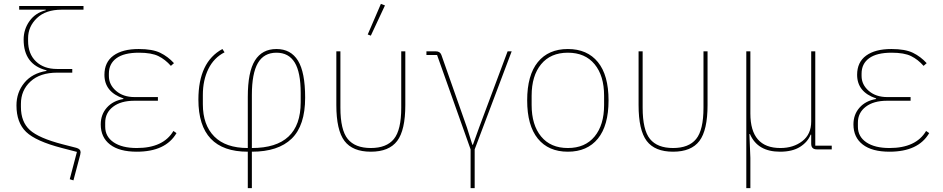

<svg xmlns="http://www.w3.org/2000/svg" viewBox="-20 -771 4869 991"><path d="M411 -721H298Q216 -721 170.5 -677.5Q125 -634 125 -574V-560Q125 -493 165.5 -454Q206 -415 274 -415H353V-396H275Q187 -396 137.5 -350.5Q88 -305 88 -235V-219Q88 -142 134 -100Q180 -58 304 -26L374 -8Q396 -2 396 15Q396 20 394 28L359 160L340 154L377 13L300 -7Q165 -42 115 -90Q65 -138 65 -227Q65 -294 105.5 -343.5Q146 -393 220 -405V-408Q102 -438 102 -567Q102 -620 132.5 -662.5Q163 -705 216 -718V-721H79V-740H411Z M875 -95 891 -84Q835 12 686 12Q596 12 548 -25Q500 -62 500 -129Q500 -180 531.5 -215.5Q563 -251 617 -260V-263Q519 -296 519 -385Q519 -450 565.5 -484Q612 -518 696 -518Q767 -518 807 -498.5Q847 -479 878 -445L862 -431Q833 -464 797.5 -481.5Q762 -499 697 -499Q620 -499 581 -470.5Q542 -442 542 -391V-379Q542 -334 579 -302Q616 -270 674 -270H795V-251H673Q604 -251 563.5 -220Q523 -189 523 -138V-117Q523 -66 566.5 -36.5Q610 -7 686 -7Q823 -7 875 -95Z M1259 200V12Q1004 12 1004 -257Q1004 -451 1128 -518L1139 -501Q1084 -473 1055.5 -415Q1027 -357 1027 -281V-233Q1027 -126 1086 -66.5Q1145 -7 1259 -7V-271Q1259 -400 1296 -459Q1333 -518 1407 -518Q1481 -518 1518 -458Q1555 -398 1555 -267Q1555 -123 1485.5 -55.5Q1416 12 1280 12V200ZM1280 -281V-7Q1532 -7 1532 -243V-291Q1532 -398 1501 -448.5Q1470 -499 1407 -499Q1342 -499 1311 -445.5Q1280 -392 1280 -281Z M1967 -743 1894 -587 1878 -593 1946 -751ZM1737 -506V-215Q1737 -100 1775 -53.5Q1813 -7 1894 -7Q1975 -7 2013 -53.5Q2051 -100 2051 -215V-506H2072V-229Q2072 -99 2030 -43.5Q1988 12 1894 12Q1800 12 1758 -43.5Q1716 -99 1716 -229V-506Z M2409 200V0L2236 -487H2181V-506H2230Q2251 -506 2258 -488L2390 -113L2418 -24H2421L2453 -113L2600 -506H2621L2430 0V200Z M3066 -55.5Q3011 12 2911 12Q2811 12 2756 -55.5Q2701 -123 2701 -253Q2701 -383 2756 -450.5Q2811 -518 2911 -518Q3011 -518 3066 -450.5Q3121 -383 3121 -253Q3121 -123 3066 -55.5ZM3098 -229V-277Q3098 -380 3049 -439.5Q3000 -499 2911 -499Q2822 -499 2773 -439.5Q2724 -380 2724 -277V-229Q2724 -126 2773 -66.5Q2822 -7 2911 -7Q3000 -7 3049 -66.5Q3098 -126 3098 -229Z M3297 -506V-215Q3297 -100 3335 -53.5Q3373 -7 3454 -7Q3535 -7 3573 -53.5Q3611 -100 3611 -215V-506H3632V-229Q3632 -99 3590 -43.5Q3548 12 3454 12Q3360 12 3318 -43.5Q3276 -99 3276 -229V-506Z M3853 200H3832V-506H3853V-185Q3853 -7 4008 -7Q4075 -7 4121 -42.5Q4167 -78 4167 -144V-506H4188V-19H4273V0H4196Q4167 0 4167 -29V-76H4164Q4149 -38 4109.5 -13Q4070 12 4006 12Q3890 12 3851 -79H3848L3853 44Z M4760 -95 4776 -84Q4720 12 4571 12Q4481 12 4433 -25Q4385 -62 4385 -129Q4385 -180 4416.5 -215.5Q4448 -251 4502 -260V-263Q4404 -296 4404 -385Q4404 -450 4450.5 -484Q4497 -518 4581 -518Q4652 -518 4692 -498.5Q4732 -479 4763 -445L4747 -431Q4718 -464 4682.5 -481.5Q4647 -499 4582 -499Q4505 -499 4466 -470.5Q4427 -442 4427 -391V-379Q4427 -334 4464 -302Q4501 -270 4559 -270H4680V-251H4558Q4489 -251 4448.5 -220Q4408 -189 4408 -138V-117Q4408 -66 4451.5 -36.5Q4495 -7 4571 -7Q4708 -7 4760 -95Z"/></svg>

Font: IBM Plex Sans Thin
Style: Regular
Weight: 100
Designer: Mike Abbink, Paul van der Laan, Pieter van Rosmalen
Foundry: Bold Monday
Version: Version 3.0